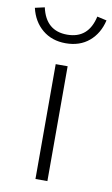

<svg xmlns="http://www.w3.org/2000/svg" viewBox="-129 -748 464 792"><g transform="rotate(10 103.0 -352.0)"><path d="M78 0V-481H128V0ZM103 -573Q45 -573 5.5 -606Q-34 -639 -47 -695L-7 -704Q14 -609 103 -609Q192 -609 213 -704L253 -695Q240 -639 201 -606Q162 -573 103 -573Z"/></g></svg>

Font: Red Hat Text Light
Style: Regular
Weight: 300
Designer: Pentagram, MCKL
Foundry: Pentagram, MCKL
Version: Version 1.023; ttfautohint (v1.8.3)